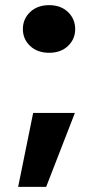

<svg xmlns="http://www.w3.org/2000/svg" viewBox="-20 -597 387 746"><path d="M171 -391.9Q125.2 -391.9 97.1 -418.4Q68.9 -445 68.9 -483.9Q68.9 -523.3 97.1 -550.2Q125.2 -577 171 -577Q216.3 -577 244.2 -550.2Q272.1 -523.3 272.1 -483.9Q272.1 -445 244.2 -418.4Q216.3 -391.9 171 -391.9ZM50.5 129 108.8 -158.1H270.9L159.4 129Z"/></svg>

Font: Poppins Variable
Style: Regular
Weight: 100
Designer: Jonny Pinhorn
Foundry: Indian Type Foundry
Version: Version 6.000